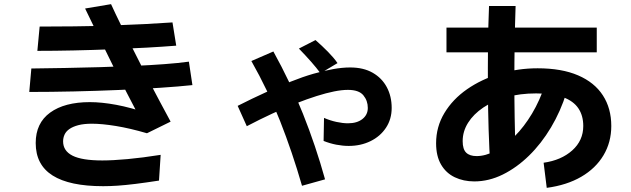

<svg xmlns="http://www.w3.org/2000/svg" viewBox="-20 -836 3040 925"><path d="M160 -591 171 -708Q248 -708 336.5 -709Q425 -710 512.5 -713Q600 -716 677.5 -720Q755 -724 811 -728L829 -616Q767 -611 686.5 -606.5Q606 -602 516 -598.5Q426 -595 335 -593Q244 -591 160 -591ZM121 -393 131 -506Q210 -507 294 -508.5Q378 -510 462.5 -512.5Q547 -515 626 -518.5Q705 -522 772 -527Q839 -532 890 -539L907 -426Q842 -419 750 -413Q658 -407 552 -402.5Q446 -398 335.5 -395.5Q225 -393 121 -393ZM477 61Q315 61 233.5 9.5Q152 -42 152 -147Q152 -243 221.5 -293.5Q291 -344 413 -344Q470 -344 540 -331Q610 -318 695 -289L662 -252Q624 -325 590 -390.5Q556 -456 524 -520Q492 -584 459.5 -651.5Q427 -719 390 -795L515 -816Q535 -772 563.5 -714Q592 -656 624.5 -591.5Q657 -527 689.5 -463Q722 -399 751.5 -344Q781 -289 802 -250L688 -194Q606 -218 538.5 -229Q471 -240 423 -240Q384 -240 357.5 -233Q331 -226 314.5 -214.5Q298 -203 291 -187.5Q284 -172 284 -155Q284 -109 329.5 -86Q375 -63 473 -63Q523 -63 594.5 -69.5Q666 -76 754 -90L746 34Q681 44 632.5 50Q584 56 547 58.5Q510 61 477 61Z M1660 -133Q1631 -133 1600 -139Q1569 -145 1539 -157L1541 -268Q1571 -255 1601.5 -248.5Q1632 -242 1656 -242Q1700 -242 1726 -262.5Q1752 -283 1752 -316Q1752 -351 1730.5 -377Q1709 -403 1656 -403Q1627 -403 1589.5 -395.5Q1552 -388 1506 -373.5Q1460 -359 1406.5 -338Q1353 -317 1293.5 -289.5Q1234 -262 1169 -228L1125 -326Q1196 -362 1260 -391Q1324 -420 1381.5 -443Q1439 -466 1489.5 -480.5Q1540 -495 1584.5 -503Q1629 -511 1667 -511Q1731 -511 1775.5 -485.5Q1820 -460 1843.5 -416Q1867 -372 1867 -316Q1867 -262 1839.5 -220.5Q1812 -179 1765 -156Q1718 -133 1660 -133ZM1435 59Q1388 -104 1329.5 -252.5Q1271 -401 1191 -542L1297 -588Q1378 -442 1439.5 -288Q1501 -134 1546 28ZM1524 -483Q1505 -509 1478.5 -539Q1452 -569 1420 -602L1500 -643Q1532 -615 1560.5 -586Q1589 -557 1606 -532Z M2614 69 2599 -52Q2684 -64 2737 -111.5Q2790 -159 2790 -229Q2790 -279 2766.5 -314Q2743 -349 2693.5 -367.5Q2644 -386 2563 -386Q2485 -386 2420.5 -368Q2356 -350 2308.5 -318Q2261 -286 2235 -244.5Q2209 -203 2209 -156Q2209 -117 2226 -100.5Q2243 -84 2276 -84Q2319 -84 2366.5 -109Q2414 -134 2459.5 -179.5Q2505 -225 2543 -288.5Q2581 -352 2606 -429L2709 -390Q2681 -300 2634.5 -222Q2588 -144 2528.5 -86Q2469 -28 2402 5Q2335 38 2265 38Q2213 38 2171 18Q2129 -2 2105 -43Q2081 -84 2081 -146Q2081 -225 2121 -291.5Q2161 -358 2230 -406Q2299 -454 2387 -480.5Q2475 -507 2570 -507Q2686 -507 2765 -473Q2844 -439 2884.5 -376.5Q2925 -314 2925 -229Q2925 -151 2887.5 -88Q2850 -25 2780.5 15.5Q2711 56 2614 69ZM2343 -23Q2337 -116 2334 -213Q2331 -310 2330.5 -410Q2330 -510 2331 -610Q2332 -710 2336 -807H2464Q2461 -719 2459.5 -628.5Q2458 -538 2458 -447.5Q2458 -357 2459.5 -269Q2461 -181 2464 -98ZM2131 -584V-703H2855V-584Z"/></svg>

Font: Murecho Thin SemiBold
Style: Regular
Weight: 600
Version: Version 1.010